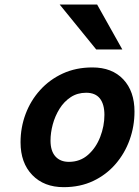

<svg xmlns="http://www.w3.org/2000/svg" viewBox="-20 -793 599 826"><path d="M68.4 -180.7Q68.4 -244.6 90.1 -302.5Q111.8 -360.4 152.6 -405.5Q193.4 -450.7 250.2 -476.8Q307.1 -502.9 377.4 -502.9Q461.9 -502.9 510.3 -451.7Q558.6 -400.4 558.6 -313Q558.6 -249.5 537.6 -191.2Q516.6 -132.8 476.8 -86.9Q437 -41 380.9 -14.4Q324.7 12.2 253.9 12.2Q169.4 12.2 118.9 -40Q68.4 -92.3 68.4 -180.7ZM350.6 -394Q313 -394 284.2 -375Q255.4 -356 236.1 -325Q216.8 -293.9 207 -257.8Q197.3 -221.7 197.3 -188Q197.3 -143.6 218.3 -120.1Q239.3 -96.7 276.4 -96.7Q324.7 -96.7 358.9 -127Q393.1 -157.2 411.1 -203.9Q429.2 -250.5 429.2 -298.8Q429.2 -344.7 409.7 -369.4Q390.1 -394 350.6 -394ZM236.8 -773.4H397.9L506.3 -580.1H394Z"/></svg>

Font: Andika
Style: Bold Italic
Weight: 700
Italic angle: -14°
Designer: Victor Gaultney, Annie Olsen, Julie Remington, Don Collingsworth, Eric Hays, Becca Hirsbrunner
Foundry: SIL International
Version: Version 6.101